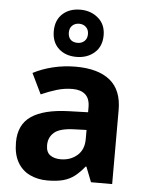

<svg xmlns="http://www.w3.org/2000/svg" viewBox="-57 -883 719 940"><g transform="rotate(5 302.0 -413.5)"><path d="M302 -557Q412 -557 470.5 -509.5Q529 -462 529 -364V0H425L396 -74H392Q369 -45 344.5 -26Q320 -7 288.5 1.5Q257 10 211 10Q163 10 124.5 -8.5Q86 -27 64 -65.5Q42 -104 42 -163Q42 -250 103 -291.5Q164 -333 286 -337L381 -340V-364Q381 -407 358.5 -427Q336 -447 296 -447Q256 -447 218 -435.5Q180 -424 142 -407L93 -508Q137 -531 190.5 -544Q244 -557 302 -557ZM323 -251Q251 -249 223 -225Q195 -201 195 -162Q195 -128 215 -113.5Q235 -99 267 -99Q315 -99 348 -127.5Q381 -156 381 -208V-253ZM300 -605Q246 -605 212.5 -636Q179 -667 179 -721Q179 -775 212.5 -806Q246 -837 300 -837Q352 -837 388 -806Q424 -775 424 -722Q424 -667 388.5 -636Q353 -605 300 -605ZM300 -674Q320 -674 333.5 -686.5Q347 -699 347 -721Q347 -743 333.5 -755.5Q320 -768 300 -768Q280 -768 266.5 -755.5Q253 -743 253 -721Q253 -699 265 -686.5Q277 -674 300 -674Z"/></g></svg>

Font: Noto Sans Hebrew
Style: Bold
Weight: 700
Designer: Monotype Design Team
Foundry: Monotype Imaging Inc.
Version: Version 2.003